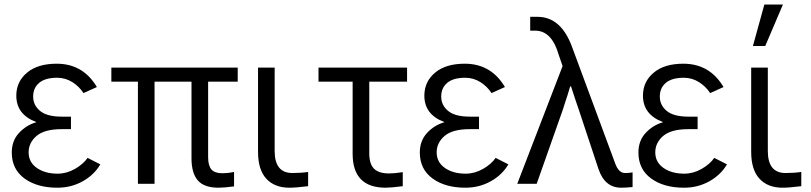

<svg xmlns="http://www.w3.org/2000/svg" viewBox="-20 -831 3665 868"><path d="M33.2 -141.6Q33.2 -194.3 65.4 -229.5Q97.7 -264.6 143.6 -278.3V-279.3Q53.7 -313.5 53.7 -398.4Q53.7 -461.9 102.1 -502.4Q150.4 -543 236.3 -543Q355.5 -543 418 -437.5L357.4 -410.2Q337.9 -440.4 306.6 -460Q275.4 -479.5 238.3 -479.5Q184.6 -479.5 157.2 -456.5Q129.9 -433.6 129.9 -394.5Q129.9 -355.5 161.1 -329.6Q192.4 -303.7 258.8 -303.7H300.8V-247.1H258.8Q180.7 -247.1 145 -216.3Q109.4 -185.5 109.4 -142.6Q109.4 -97.7 146.5 -71.8Q183.6 -45.9 240.2 -45.9Q281.2 -45.9 318.8 -67.4Q356.4 -88.9 376 -117.2L433.6 -87.9Q405.3 -40 353.5 -11.2Q301.8 17.6 239.3 17.6Q147.5 17.6 90.3 -24.4Q33.2 -66.4 33.2 -141.6Z M483.4 -461.9V-525.4H1054.7V-461.9H920.9V-120.1Q920.9 -83 935.5 -65.4Q950.2 -47.9 983.4 -47.9Q1011.7 -47.9 1038.1 -53.7V11.7Q993.2 17.6 967.8 17.6Q903.3 17.6 874.5 -15.1Q845.7 -47.9 845.7 -116.2V-461.9H678.7V0H603.5V-461.9Z M1146.5 -144.5V-525.4H1221.7V-148.4Q1221.7 -48.8 1301.8 -48.8Q1341.8 -48.8 1373 -53.7V10.7Q1318.4 17.6 1288.1 17.6Q1221.7 17.6 1184.1 -22.9Q1146.5 -63.5 1146.5 -144.5Z M1419.9 -461.9V-525.4H1820.3V-461.9H1649.4V-137.7Q1649.4 -89.8 1670.9 -68.4Q1692.4 -46.9 1738.3 -46.9Q1763.7 -46.9 1800.8 -52.7V10.7Q1748 17.6 1723.6 17.6Q1574.2 17.6 1574.2 -135.7V-461.9Z M1877.9 -141.6Q1877.9 -194.3 1910.2 -229.5Q1942.4 -264.6 1988.3 -278.3V-279.3Q1898.4 -313.5 1898.4 -398.4Q1898.4 -461.9 1946.8 -502.4Q1995.1 -543 2081.1 -543Q2200.2 -543 2262.7 -437.5L2202.1 -410.2Q2182.6 -440.4 2151.4 -460Q2120.1 -479.5 2083 -479.5Q2029.3 -479.5 2002 -456.5Q1974.6 -433.6 1974.6 -394.5Q1974.6 -355.5 2005.9 -329.6Q2037.1 -303.7 2103.5 -303.7H2145.5V-247.1H2103.5Q2025.4 -247.1 1989.7 -216.3Q1954.1 -185.5 1954.1 -142.6Q1954.1 -97.7 1991.2 -71.8Q2028.3 -45.9 2085 -45.9Q2126 -45.9 2163.6 -67.4Q2201.2 -88.9 2220.7 -117.2L2278.3 -87.9Q2250 -40 2198.2 -11.2Q2146.5 17.6 2084 17.6Q1992.2 17.6 1935.1 -24.4Q1877.9 -66.4 1877.9 -141.6Z M2318.4 0 2523.4 -532.2 2505.9 -583Q2474.6 -692.4 2399.4 -692.4H2377V-754.9H2410.2Q2516.6 -754.9 2566.4 -618.2L2761.7 -90.8Q2777.3 -48.8 2805.7 -48.8Q2826.2 -48.8 2839.8 -51.8V14.6Q2809.6 17.6 2788.1 17.6Q2713.9 17.6 2685.5 -67.4L2596.7 -335Q2593.8 -343.8 2582 -377.9Q2570.3 -412.1 2561.5 -440.4H2557.6Q2551.8 -419.9 2545.9 -401.4Q2540 -382.8 2533.7 -364.3Q2527.3 -345.7 2524.4 -335L2406.2 0Z M2866.2 -141.6Q2866.2 -194.3 2898.4 -229.5Q2930.7 -264.6 2976.6 -278.3V-279.3Q2886.7 -313.5 2886.7 -398.4Q2886.7 -461.9 2935.1 -502.4Q2983.4 -543 3069.3 -543Q3188.5 -543 3251 -437.5L3190.4 -410.2Q3170.9 -440.4 3139.6 -460Q3108.4 -479.5 3071.3 -479.5Q3017.6 -479.5 2990.2 -456.5Q2962.9 -433.6 2962.9 -394.5Q2962.9 -355.5 2994.1 -329.6Q3025.4 -303.7 3091.8 -303.7H3133.8V-247.1H3091.8Q3013.7 -247.1 2978 -216.3Q2942.4 -185.5 2942.4 -142.6Q2942.4 -97.7 2979.5 -71.8Q3016.6 -45.9 3073.2 -45.9Q3114.3 -45.9 3151.9 -67.4Q3189.5 -88.9 3209 -117.2L3266.6 -87.9Q3238.3 -40 3186.5 -11.2Q3134.8 17.6 3072.3 17.6Q2980.5 17.6 2923.3 -24.4Q2866.2 -66.4 2866.2 -141.6Z M3376 -144.5V-525.4H3451.2V-148.4Q3451.2 -48.8 3531.2 -48.8Q3571.3 -48.8 3602.5 -53.7V10.7Q3547.9 17.6 3517.6 17.6Q3451.2 17.6 3413.6 -22.9Q3376 -63.5 3376 -144.5ZM3383.8 -623 3435.5 -810.5H3519.5L3439.5 -623Z"/></svg>

Font: Gothic A1
Style: Regular
Weight: 400
Designer: HanYang I&C Co.,Ltd.
Foundry: HanYang I&C Co.,Ltd.
Version: Version 2.50